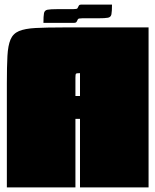

<svg xmlns="http://www.w3.org/2000/svg" viewBox="-20 -820 680 840"><path d="M630 -700V0H330V-300H310V0H10V-455Q10 -529 12.5 -575Q15 -621 26 -647Q37 -673 63 -684Q89 -695 135.5 -697.5Q182 -700 255 -700ZM310 -400H330V-500Q315 -500 312.5 -497.5Q310 -495 310 -480ZM319 -784Q322 -791 325 -795.5Q328 -800 335 -800H470Q470 -770 467.5 -757.5Q465 -745 452.5 -742.5Q440 -740 409 -740H340Q323 -740 321 -736Q318 -729 315 -724.5Q312 -720 305 -720H170Q170 -750 172.5 -762.5Q175 -775 188 -777.5Q201 -780 231 -780H300Q317 -780 319 -784Z"/></svg>

Font: Badeen Display
Style: Regular
Weight: 400
Version: Version 1.000; ttfautohint (v1.8.4.7-5d5b)